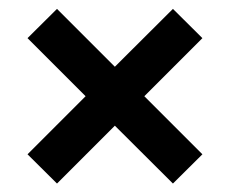

<svg xmlns="http://www.w3.org/2000/svg" viewBox="-20 -602 530 443"><path d="M111.5 -178.5 43.5 -246 177.5 -380 43.5 -514 111.5 -581.5 245 -448 379 -581.5 447 -514 313 -380 447 -246 379 -178.5 245 -312Z"/></svg>

Font: Encode Sans SC Condensed SemiBold
Style: Regular
Weight: 600
Width: 3
Designer: Multiple Designers
Foundry: Impallari Type
Version: Version 3.002